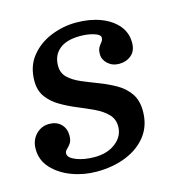

<svg xmlns="http://www.w3.org/2000/svg" viewBox="-97 -612 659 703"><g transform="rotate(-15 232.5 -260.5)"><path d="M303.5 -126.5Q303.5 -154.5 285.2 -173.2Q267 -192 238 -205.8Q209 -219.5 176.8 -232.8Q144.5 -246 115.8 -262.8Q87 -279.5 68.5 -304.2Q50 -329 50 -365.5Q50 -421 79.8 -458.2Q109.5 -495.5 156 -514.5Q202.5 -533.5 252.5 -533.5Q304.5 -533.5 345 -518Q385.5 -502.5 408.8 -474.8Q432 -447 432 -409.5Q432 -378.5 413 -362.5Q394 -346.5 367 -346.5Q341.5 -346.5 324.2 -362.2Q307 -378 307 -398.5Q307 -415.5 312.5 -424.5Q318 -433.5 323.8 -440.2Q329.5 -447 329.5 -456Q329.5 -467.5 306.2 -474.8Q283 -482 254.5 -482Q201.5 -482 174.8 -459.2Q148 -436.5 148 -397.5Q148 -369.5 166.5 -352Q185 -334.5 214.5 -322Q244 -309.5 276.8 -297Q309.5 -284.5 339 -267.8Q368.5 -251 387 -224.5Q405.5 -198 405.5 -157.5Q405.5 -103 376.5 -65Q347.5 -27 297.8 -6.8Q248 13.5 185.5 13.5Q136.5 13.5 91.8 -3.2Q47 -20 18.5 -50.8Q-10 -81.5 -10 -124Q-10 -157.5 10.8 -179Q31.5 -200.5 61 -200.5Q89 -200.5 105.8 -183.8Q122.5 -167 122.5 -141Q122.5 -121 115.2 -111Q108 -101 100.8 -94.5Q93.5 -88 93.5 -79Q93.5 -63 122.8 -51.5Q152 -40 191.5 -40Q240.5 -40 272 -64.8Q303.5 -89.5 303.5 -126.5Z"/></g></svg>

Font: Besley* Medium
Style: Italic
Weight: 500
Italic angle: -13°
Designer: Owen Earl
Foundry: indestructible type*
Version: Version 3.000; ttfautohint (v1.8.3)